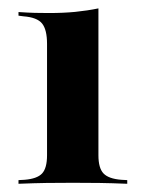

<svg xmlns="http://www.w3.org/2000/svg" viewBox="-20 -447 350 467"><path d="M94.4 -208.9V-340.3Q94.4 -375 82.3 -389.9Q70.2 -404.8 37.1 -407.3L25 -408.9V-417.7Q49.2 -416.1 64.5 -415.7Q79.8 -415.3 99.2 -415.3Q133.9 -415.3 162.9 -418.1Q191.9 -421 219.4 -426.6V-417.7V-208.9ZM157.3 -2.4Q121.8 -2.4 93.1 -2Q64.5 -1.6 25 0V-8.9L39.5 -9.7Q70.2 -12.1 82.3 -25Q94.4 -37.9 94.4 -69.4V-208.9H219.4V-69.4Q219.4 -37.9 231.9 -25Q244.4 -12.1 275 -9.7L289.5 -8.9V0Q250.8 -1.6 221.8 -2Q192.7 -2.4 157.3 -2.4Z"/></svg>

Font: Playfair 144pt SemiExpanded ExtraBold
Style: Regular
Weight: 800
Width: 6
Designer: Claus Eggers Sørensen
Foundry: Claus Eggers Sørensen
Version: Version 2.203